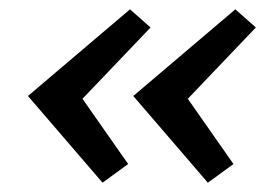

<svg xmlns="http://www.w3.org/2000/svg" viewBox="-20 -417 594 412"><path d="M303 -358 157 -205 255 -65 200 -25 40 -211 259 -397ZM529 -358 383 -205 481 -65 426 -25 266 -211 485 -397Z"/></svg>

Font: EauTestInfant Semibold
Style: Italic
Weight: 600
Italic angle: -12°
Designer: Christian Thalmann (Catharsis Fonts)
Version: Version 0.001;PS 000.001;hotconv 1.0.88;makeotf.lib2.5.64775